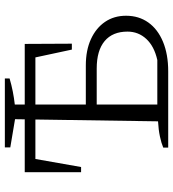

<svg xmlns="http://www.w3.org/2000/svg" viewBox="20 -750 730 811"><g transform="rotate(-90 385.5 -345.0)"><path d="M167 0V-21Q186 -29 214 -35Q242 -41 278 -43L287 -647L168 -667V-690H459V-670Q432 -662 404 -656.5Q376 -651 349 -648V-46H537Q595 -59 626 -92.5Q657 -126 657 -172Q657 -235 617 -268.5Q577 -302 501 -302H320V-348H514Q578 -348 625 -326.5Q672 -305 698 -267Q724 -229 724 -178Q724 -124 695.5 -84Q667 -44 614 -22Q561 0 489 0ZM63 -368V-606H605L606 -407H581L548 -561H119L85 -368Z"/></g></svg>

Font: Piazzolla 24pt Light
Style: Regular
Weight: 300
Designer: Juan Pablo del Peral
Foundry: Huerta Tipografica
Version: Version 2.005